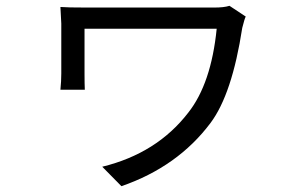

<svg xmlns="http://www.w3.org/2000/svg" viewBox="-20 -561 1040 661"><path d="M826 -504Q822 -497 814 -465Q779 -237 705 -138Q592 13 398 80L332 13Q520 -33 628 -173Q707 -273 726 -462H271V-308Q271 -272 272 -252H188Q191 -282 191 -308V-480Q191 -486 188 -537Q210 -535 278 -535H718Q751 -535 770 -541Z"/></svg>

Font: Swei Fan Sans CJK TC
Style: Regular
Weight: 400
Version: Version 2.130